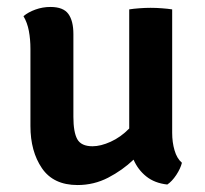

<svg xmlns="http://www.w3.org/2000/svg" viewBox="-20 -523 588 552"><path d="M67.5 -382.5Q67.5 -410 63 -434Q58.5 -458 47.5 -476.5Q61 -488 81.8 -495.5Q102.5 -503 125 -503Q162 -503 176.5 -483Q191 -463 191 -425V-187Q191 -143 202.2 -122.8Q213.5 -102.5 246 -102.5Q269.5 -102.5 298.2 -115.5Q327 -128.5 351.5 -153.5V-496Q364 -498 380.5 -499.2Q397 -500.5 413 -500.5Q429 -500.5 445.5 -499.2Q462 -498 475 -496V-141Q475 -114 481.8 -90.8Q488.5 -67.5 503 -55Q499 -38.5 486.8 -20Q474.5 -1.5 461 7.5Q424.5 3.5 400.5 -15.8Q376.5 -35 364 -64Q332 -33.5 291 -12.2Q250 9 203 9Q133.5 9 100.5 -39.5Q67.5 -88 67.5 -160.5Z"/></svg>

Font: Signika Negative SemiBold
Style: Regular
Weight: 600
Designer: Anna Giedryś
Foundry: Anna Giedryś
Version: Version 2.000; ttfautohint (v1.8.3) -l 8 -r 50 -G 200 -x 9 -